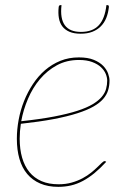

<svg xmlns="http://www.w3.org/2000/svg" viewBox="-20 -720 500 746"><path d="M45.5 0ZM405.5 -407Q405.5 -387.5 400.2 -369.8Q395 -352 381.2 -336Q367.5 -320 343 -306Q318.5 -292 280.2 -279.8Q242 -267.5 188 -257.2Q134 -247 61 -239Q56.5 -209.5 56.5 -181Q56.5 -140 66 -107.2Q75.5 -74.5 94.2 -51.5Q113 -28.5 141.2 -16.2Q169.5 -4 207.5 -4Q236 -4 259.2 -10.8Q282.5 -17.5 301 -27.5Q319.5 -37.5 333.8 -49Q348 -60.5 358.2 -70.5Q368.5 -80.5 375.5 -87.2Q382.5 -94 386.5 -94Q389.5 -94 391.5 -92L392.5 -91Q369 -65.5 346.8 -47.2Q324.5 -29 302 -17Q279.5 -5 256 0.5Q232.5 6 206.5 6Q166.5 6 136.2 -7Q106 -20 85.8 -44Q65.5 -68 55.5 -102.8Q45.5 -137.5 45.5 -181Q45.5 -217 52.5 -254.8Q59.5 -292.5 73.5 -327.5Q87.5 -362.5 108 -393.5Q128.5 -424.5 155.2 -447.5Q182 -470.5 214.8 -483.8Q247.5 -497 286.5 -497Q321.5 -497 344.5 -487.5Q367.5 -478 381 -464Q394.5 -450 400 -434.5Q405.5 -419 405.5 -407ZM286.5 -487Q239 -487 201.2 -466.5Q163.5 -446 135.2 -412.5Q107 -379 88.8 -336.2Q70.5 -293.5 62.5 -249Q136.5 -257 190 -267.2Q243.5 -277.5 280.5 -289.5Q317.5 -301.5 340.2 -315.2Q363 -329 375.5 -344Q388 -359 392.2 -374.8Q396.5 -390.5 396.5 -407Q396.5 -419 390.8 -433Q385 -447 372.2 -459Q359.5 -471 338.2 -479Q317 -487 286.5 -487ZM294.5 -596Q339.5 -596 363.5 -621.5Q387.5 -647 393.5 -700H398Q403.5 -700 403 -692.5Q400.5 -669 392.8 -650Q385 -631 371.5 -617.5Q358 -604 338.8 -596.5Q319.5 -589 293.5 -589Q267.5 -589 250 -596.5Q232.5 -604 222.2 -617.5Q212 -631 208.8 -650Q205.5 -669 208 -692.5Q208.5 -696.5 210.2 -698.2Q212 -700 214 -700H219Q207 -596 294.5 -596Z"/></svg>

Font: Lato Hairline
Style: Italic
Weight: 100
Italic angle: -7°
Designer: Lukasz Dziedzic
Foundry: tyPoland Lukasz Dziedzic
Version: Version 2.007; 2014-02-27